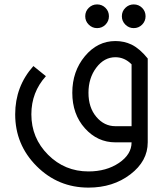

<svg xmlns="http://www.w3.org/2000/svg" viewBox="-20 -645 738 870"><path d="M576.2 -73.2V-353.5Q544.4 -385.7 502.9 -385.7Q452.1 -385.7 416.5 -338.6Q380.9 -291.5 380.9 -224.6Q380.9 -157.7 416.5 -115.5Q452.1 -73.2 502.9 -73.2ZM576.2 0H502.9Q421.9 0 364.7 -63.7Q307.6 -127.4 307.6 -224.6Q307.6 -321.8 364.7 -390.4Q421.9 -459 502.9 -459Q542.5 -459 576.2 -442.9Q613.8 -424.3 649.4 -379.9V0Q649.4 85 570.8 145Q492.2 205.1 380.9 205.1Q243.2 205.1 146 107.9Q48.8 10.7 48.8 -127Q48.8 -253.4 131.3 -345.7L188 -299.8Q122.1 -227.1 122.1 -127Q122.1 -19.5 197.8 56.2Q273.4 131.8 380.9 131.8Q461.9 131.8 519 93.3Q576.2 54.7 576.2 0ZM419.9 -517.6Q397.9 -517.6 382.1 -533.4Q366.2 -549.3 366.2 -571.3Q366.2 -593.8 382.1 -609.4Q397.9 -625 419.9 -625Q442.4 -625 458 -609.4Q473.6 -593.8 473.6 -571.3Q473.6 -549.3 458 -533.4Q442.4 -517.6 419.9 -517.6ZM585.9 -517.6Q564 -517.6 548.1 -533.4Q532.2 -549.3 532.2 -571.3Q532.2 -593.8 548.1 -609.4Q564 -625 585.9 -625Q608.4 -625 624 -609.4Q639.6 -593.8 639.6 -571.3Q639.6 -549.3 624 -533.4Q608.4 -517.6 585.9 -517.6Z"/></svg>

Font: Catrinity
Style: Regular
Weight: 400
Designer: Alexander Lange
Foundry: High-Logic / Made with FontCreator
Version: Version 2.090;May 20, 2024;FontCreator 15.0.0.2974 64-bit